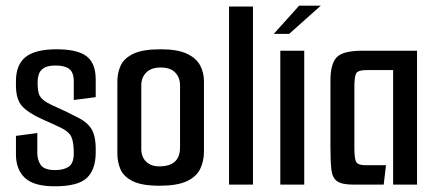

<svg xmlns="http://www.w3.org/2000/svg" viewBox="-20 -648 1532 674"><path d="M172 6Q99 6 67.5 -23.5Q36 -53 36 -106V-171L111 -181V-110Q111 -87 123 -69Q135 -51 174 -51Q204 -51 221.5 -63Q239 -75 239 -110Q239 -149 230.5 -167.5Q222 -186 193 -200Q183 -205 165 -213Q147 -221 129.5 -229Q112 -237 103 -242Q61 -265 48.5 -288Q36 -311 36 -346V-363Q36 -421 70 -448Q104 -475 179 -475Q252 -475 284 -450.5Q316 -426 316 -369V-307L239 -297V-362Q239 -394 223 -406Q207 -418 176 -418Q147 -418 133.5 -409Q120 -400 116 -386.5Q112 -373 112 -360Q112 -327 118.5 -313.5Q125 -300 145 -288Q159 -280 186.5 -268Q214 -256 244 -240Q284 -222 300 -197Q316 -172 316 -126V-113Q316 -53 285 -23.5Q254 6 172 6Z M540 4Q478 4 446 -12Q414 -28 403 -53.5Q392 -79 392 -109V-362Q392 -392 403.5 -417.5Q415 -443 447.5 -459Q480 -475 544 -475Q603 -475 636 -459.5Q669 -444 682.5 -418.5Q696 -393 696 -363V-116Q696 -82 682.5 -54.5Q669 -27 635 -11.5Q601 4 540 4ZM539 -64Q612 -64 612 -130V-348Q612 -376 595 -393.5Q578 -411 544 -411Q511 -411 493.5 -393.5Q476 -376 476 -348V-125Q476 -97 493 -80.5Q510 -64 539 -64Z M784 -625H868V0H784Z M964 -470H1048V0H964ZM941 -529 1030 -628H1106L995 -529Z M1219 0Q1181 0 1164 -11.5Q1147 -23 1143.5 -51Q1140 -79 1140 -129V-365Q1140 -424 1162 -447Q1184 -470 1252 -470H1444V0H1360V-402H1268Q1235 -402 1229.5 -389Q1224 -376 1224 -342V-129Q1224 -89 1231 -78.5Q1238 -68 1264 -68H1335L1327 0Z"/></svg>

Font: Smooch Sans SemiBold
Style: Bold
Weight: 600
Designer: Robert E. Leuschke
Foundry: Robert E. Leuschke
Version: Version 1.010; ttfautohint (v1.8.3)